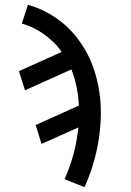

<svg xmlns="http://www.w3.org/2000/svg" viewBox="-20 -558 540 791"><path d="M328 213 246 180Q264 140 277 97Q290 54 297 10Q297 9 297 9Q297 9 297 8Q299 -2 300.5 -12.5Q302 -23 303 -33L151 35L127 -43L305 -123Q303 -162 295.5 -199.5Q288 -237 274 -272L83 -186L58 -265L234 -344Q220 -365 201.5 -383Q183 -401 162.5 -416Q142 -431 118.5 -442.5Q95 -454 70 -461L95 -538Q136 -527 174 -506.5Q212 -486 244 -458.5Q276 -431 301.5 -397Q327 -363 345.5 -325Q364 -287 375.5 -244.5Q387 -202 392 -158.5Q397 -115 395 -69Q393 -23 386 21Q378 71 363.5 119Q349 167 328 213Z"/></svg>

Font: Iosevka Curly Medium Oblique
Style: Regular
Weight: 500
Italic angle: -9°
Monospace: yes
Designer: Belleve Invis
Foundry: Belleve Invis
Version: Version 11.1.0; ttfautohint (v1.8.3)